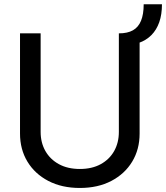

<svg xmlns="http://www.w3.org/2000/svg" viewBox="-20 -887 794 918"><path d="M563 -669.4 548.3 -727.5Q589.8 -727.5 615.7 -742.2Q641.6 -756.8 654.3 -787.8Q667 -818.8 667 -866.7H754.4Q754.4 -817.9 741.5 -781Q728.5 -744.1 703.9 -719.2Q679.2 -694.3 643.8 -681.9Q608.4 -669.4 563 -669.4ZM548.3 -727.5H647.5V-248.5Q647.5 -172.9 612.1 -114.3Q576.7 -55.7 512.5 -22Q448.2 11.7 361.8 11.7Q275.4 11.7 210.9 -22Q146.5 -55.7 111.1 -114.3Q75.7 -172.9 75.7 -248.5V-727.5H174.3V-256.3Q174.3 -205.1 197 -165Q219.7 -125 261.7 -102.1Q303.7 -79.1 361.8 -79.1Q419.9 -79.1 461.7 -102.1Q503.4 -125 525.9 -165Q548.3 -205.1 548.3 -256.3Z"/></svg>

Font: Inter Cardless Tabular
Style: Regular
Weight: 400
Designer: Rasmus Andersson
Foundry: rsms
Version: Version 4.000;git-4fc901f